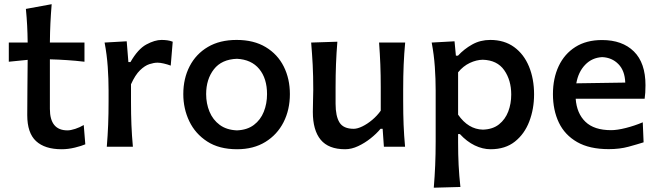

<svg xmlns="http://www.w3.org/2000/svg" viewBox="-20 -700 3140 916"><path d="M274 12Q194 12 152 -26.8Q110 -65.5 110 -151Q110 -217 110.8 -282.8Q111.5 -348.5 112 -414.5L22 -405.5V-497H112Q111.5 -540.5 109.5 -578.5Q107.5 -616.5 103.5 -657.5L226.5 -680Q222.5 -630.5 220.5 -588.8Q218.5 -547 218 -497H383V-405.5Q341.5 -410.5 299.8 -413.2Q258 -416 218 -417V-180.5Q218 -78 302 -78Q317 -78 339 -85.2Q361 -92.5 379.5 -103.5L387 -11.5Q370 -4 337.8 4Q305.5 12 274 12Z M489.5 0Q494 -54.5 496 -105.2Q498 -156 498 -218V-268Q498 -323.5 494 -381.2Q490 -439 479 -497L584.5 -503L592.5 -404H602.5Q638 -466 678.2 -487.8Q718.5 -509.5 750.5 -509.5Q763.5 -509.5 777.5 -507.8Q791.5 -506 804 -501L794.5 -387Q778.5 -393 761.2 -397Q744 -401 731.5 -401Q714.5 -401 692.8 -394Q671 -387 648 -364.8Q625 -342.5 605 -298V-212.5Q605 -155 607 -104.8Q609 -54.5 614 0Z M1111 12Q1025.5 12 968.5 -25Q911.5 -62 883 -121.8Q854.5 -181.5 854.5 -251Q854.5 -325.5 884.8 -384Q915 -442.5 971.8 -476Q1028.5 -509.5 1109 -509.5Q1191 -509.5 1247.8 -475.2Q1304.5 -441 1333.8 -382.5Q1363 -324 1363 -251Q1363 -176.5 1332.8 -117Q1302.5 -57.5 1246 -22.8Q1189.5 12 1111 12ZM1110.5 -78Q1159.5 -80 1191.2 -104Q1223 -128 1238.5 -166.8Q1254 -205.5 1254 -251Q1254 -325.5 1216.8 -370.8Q1179.5 -416 1110.5 -419.5Q1037.5 -417 1000.5 -369.5Q963.5 -322 963.5 -251Q963.5 -206 979.5 -167.2Q995.5 -128.5 1028.2 -104.2Q1061 -80 1110.5 -78Z M1626.5 12Q1547.5 12 1510 -33.2Q1472.5 -78.5 1472.5 -166Q1472.5 -198.5 1473.5 -222.8Q1474.5 -247 1474.5 -272Q1474.5 -338.5 1471.8 -390.8Q1469 -443 1464.5 -497L1589.5 -501Q1585 -446.5 1583 -394Q1581 -341.5 1581 -284V-205Q1581 -145.5 1599.8 -115.5Q1618.5 -85.5 1667.5 -85.5Q1685 -85.5 1708.8 -97Q1732.5 -108.5 1756 -128.2Q1779.5 -148 1796.5 -172V-284Q1796.5 -341.5 1794.5 -392.2Q1792.5 -443 1788.5 -497H1913Q1908 -443 1905.8 -390.8Q1903.5 -338.5 1903.5 -272V-218Q1903.5 -156 1905.5 -105.2Q1907.5 -54.5 1912.5 0H1811.5L1805.5 -85.5H1795.5Q1776 -62 1748 -39.8Q1720 -17.5 1688.5 -2.8Q1657 12 1626.5 12Z M2049.5 195.5Q2054 141 2056.2 88.5Q2058.5 36 2058.5 -26V-268Q2058.5 -323.5 2054.5 -381.2Q2050.5 -439 2039.5 -497L2148.5 -503L2155 -434.5H2165Q2194 -466 2232.8 -487.8Q2271.5 -509.5 2319 -509.5Q2386 -509.5 2432.8 -475.5Q2479.5 -441.5 2503.8 -382.5Q2528 -323.5 2528 -250Q2528 -180.5 2505.2 -120.8Q2482.5 -61 2436.5 -24.5Q2390.5 12 2320.5 12Q2283 12 2245 -6.2Q2207 -24.5 2174 -60.5H2165.5V-20.5Q2165.5 37 2168 87.2Q2170.5 137.5 2176.5 192ZM2284 -81.5Q2331 -83 2360.8 -106.8Q2390.5 -130.5 2404.8 -168Q2419 -205.5 2419 -249Q2419 -317.5 2385.5 -365.2Q2352 -413 2283 -415Q2253 -414.5 2221.5 -399.8Q2190 -385 2165.5 -355V-153Q2214 -83 2284 -81.5Z M2884 11.5Q2792.5 11.5 2733.5 -22.2Q2674.5 -56 2646.2 -115.2Q2618 -174.5 2618 -251Q2618 -326.5 2645.5 -384.8Q2673 -443 2725.2 -476Q2777.5 -509 2852 -509Q2949 -509 3004.2 -454.5Q3059.5 -400 3059.5 -293.5Q3059.5 -255.5 3055.5 -229H2726.5Q2731.5 -159 2773 -119Q2814.5 -79 2895.5 -79Q2924.5 -79 2966 -89.5Q3007.5 -100 3046.5 -116.5L3050.5 -21Q3020.5 -11.5 2978.5 0Q2936.5 11.5 2884 11.5ZM2853 -427.5Q2804.5 -425 2771.8 -391Q2739 -357 2729.5 -302.5L2963 -306Q2961 -363 2930.2 -394.2Q2899.5 -425.5 2853 -427.5Z"/></svg>

Font: Commissioner Flair Medium
Style: Regular
Weight: 500
Designer: Kostas Bartsokas
Foundry: Kostas Bartsokas
Version: Version 1.000; ttfautohint (v1.8.3)